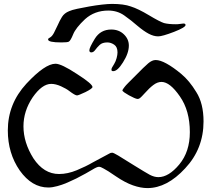

<svg xmlns="http://www.w3.org/2000/svg" viewBox="-20 -952 1081 982"><path d="M553 -932Q613 -932 649 -919Q687 -907 742 -874Q797 -841 819 -834Q842 -828 880 -828Q891 -828 900 -829.5Q909 -831 912 -831Q929 -834 929 -824Q929 -812 870 -789Q810 -766 789 -766Q766 -766 740.5 -779.5Q715 -793 683 -820Q651 -848 615.5 -873Q580 -898 534 -898Q464 -898 415 -854Q367 -809 354 -776Q341 -744 332 -739Q325 -735 294 -735Q226 -735 226 -750Q226 -752 226.5 -753.5Q227 -755 237 -761Q247 -767 256 -784Q265 -801 275 -823Q285 -846 297 -865.5Q309 -885 334 -895Q347 -901 375 -907Q403 -913 437 -919Q471 -925 502 -928.5Q533 -932 553 -932ZM639 -719Q639 -680 609 -633Q581 -588 559 -588Q550 -588 550 -595Q550 -601 553 -606.5Q556 -612 564 -625Q572 -638 576.5 -655Q581 -672 581 -684Q581 -712 564 -723.5Q547 -735 529 -735Q503 -735 489.5 -722Q476 -709 467 -696.5Q458 -684 447 -684Q437 -684 437 -695Q437 -708 465 -754Q494 -801 549 -801Q588 -801 613.5 -776.5Q639 -752 639 -719ZM683 -446Q678 -446 665.5 -451.5Q653 -457 639.5 -464.5Q626 -472 616 -479Q606 -486 606 -490Q606 -493 617 -507Q622 -514 636.5 -528.5Q651 -543 673 -565Q718 -611 738 -628Q758 -645 776 -645Q799 -645 832.5 -626.5Q866 -608 907 -574Q949 -539 984 -481Q1021 -423 1021 -331Q1021 -191 927 -91Q834 10 734 10Q700 10 660 -4Q620 -18 573 -50Q550 -66 534 -76Q518 -86 510 -90Q495 -99 486 -99Q476 -99 451 -83.5Q426 -68 370 -39Q351 -30 337.5 -24Q324 -18 315 -14Q298 -7 273 0Q248 7 227 7Q143 7 81 -80Q20 -168 20 -285Q20 -421 115 -524Q210 -626 264 -626Q294 -626 373 -574Q453 -523 453 -507Q453 -499 417 -481Q381 -464 374 -464Q364 -464 335 -486Q320 -498 292.5 -510.5Q265 -523 242 -523Q195 -523 147 -454Q100 -384 100 -306Q100 -223 151 -142Q204 -62 282 -62Q326 -62 373 -81.5Q420 -101 454 -121L538 -166Q545 -171 554 -171Q560 -171 584.5 -156.5Q609 -142 666 -106Q695 -88 715 -76Q735 -64 746 -58Q769 -46 790 -46Q843 -46 897 -111Q951 -176 951 -276Q951 -386 900 -459Q849 -533 806 -533Q785 -533 764 -517Q743 -501 721 -476Q702 -455 696 -450.5Q690 -446 685 -446Z"/></svg>

Font: Pochaevsk
Style: Regular
Weight: 400
Version: Version 1.210; ttfautohint (v1.8.4.7-5d5b)